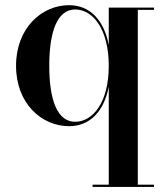

<svg xmlns="http://www.w3.org/2000/svg" viewBox="-20 -490 658 760"><path d="M589.5 241H525.5V-451H589.5V-460H410.5V-312C391.5 -410.5 336 -469.5 253.5 -469.5C145.5 -469.5 43.5 -379.5 43.5 -229.5C43.5 -79.5 145.5 9.5 253.5 9.5C336 9.5 391.5 -49 410.5 -147V241H346.5V250H589.5ZM410.5 -229.5C410.5 -83.5 347 -8 277.5 -8C208 -8 175 -91 175 -229.5C175 -368 208 -452.5 277.5 -452.5C347 -452.5 410.5 -376 410.5 -229.5Z"/></svg>

Font: Bodoni* 24pt Medium
Style: Regular
Weight: 500
Version: Version 2.3